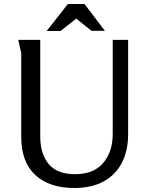

<svg xmlns="http://www.w3.org/2000/svg" viewBox="-20 -927 747 959"><path d="M181 -728V-244Q181 -159 223 -108Q265 -57 355 -57Q448 -57 495.5 -113Q543 -169 543 -258V-728H620V-258Q620 -174 588.5 -113.5Q557 -53 497 -20.5Q437 12 351 12Q226 12 156 -53Q86 -118 86 -244V-662L71 -728ZM361 -834 282 -772H213L319 -907H402L504 -773H437Z"/></svg>

Font: Rosario Light Light
Style: Regular
Weight: 300
Version: Version 1.101; ttfautohint (v1.8.1.43-b0c9)